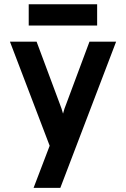

<svg xmlns="http://www.w3.org/2000/svg" viewBox="-20 -712 608 926"><path d="M142 194 219.5 -9 28 -511H156.5L268 -212Q272.5 -201.5 276.5 -189Q280.5 -176.5 284 -164Q287 -176.5 291.2 -188.8Q295.5 -201 300 -212L411.5 -511H540L271 194ZM118.5 -589V-691.5H448.5V-589Z"/></svg>

Font: Undotted
Style: Bold
Weight: 700
Designer: Delve Withrington, Dave Bailey, Thomas Jockin
Foundry: Delve Fonts LLC
Version: Version 4.000